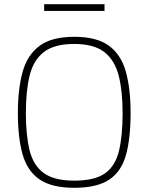

<svg xmlns="http://www.w3.org/2000/svg" viewBox="-20 -884 706 913"><path d="M333 9Q225 9 167 -31.5Q109 -72 87 -151.5Q65 -231 65 -347Q65 -461 87.5 -542Q110 -623 168 -666Q226 -709 333 -709Q440 -709 498 -666.5Q556 -624 578.5 -543Q601 -462 601 -347Q601 -226 579 -147Q557 -68 499 -29.5Q441 9 333 9ZM333 -25Q430 -25 479 -59.5Q528 -94 545.5 -165.5Q563 -237 563 -347Q563 -451 544.5 -524Q526 -597 476.5 -636Q427 -675 333 -675Q238 -675 188.5 -636.5Q139 -598 121 -525Q103 -452 103 -347Q103 -242 120.5 -170Q138 -98 187.5 -61.5Q237 -25 333 -25ZM190 -832V-864H477V-832Z"/></svg>

Font: Cairo Play ExtraLight
Style: Regular
Weight: 250
Version: Version 3.119